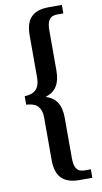

<svg xmlns="http://www.w3.org/2000/svg" viewBox="-112 -848 617 1157"><g transform="rotate(-10 196.5 -270.0)"><path d="M355 259V207H318C270 207 254 179 254 120V-125C254 -207 223 -251 165 -269V-271C223 -289 254 -333 254 -414V-660C254 -718 270 -747 318 -747H355V-799H276C171 -799 132 -746 132 -652V-394C132 -315 88 -298 39 -296V-244C88 -241 132 -226 132 -146V111C132 204 171 259 276 259Z"/></g></svg>

Font: Noto Serif Sinhala ExtraCondensed
Style: Bold
Weight: 700
Width: 2
Designer: Jelle Bosma - Monotype Design Team
Foundry: Monotype Imaging Inc.
Version: Version 2.007